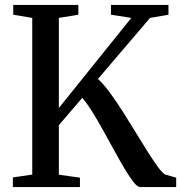

<svg xmlns="http://www.w3.org/2000/svg" viewBox="-20 -763 738 783"><path d="M32.5 0V-39.5L111.5 -51V-690L34 -703V-743H299.5V-703L220 -690V-322.5L515.5 -690L432.5 -703V-743H667V-703L592 -690L379.5 -441Q402.5 -420 428.8 -384.2Q455 -348.5 482 -306Q509 -263.5 535.2 -220.2Q561.5 -177 584.8 -140.2Q608 -103.5 626 -79.5Q644 -55.5 654.5 -51L698.5 -38.5V0H551.5Q541 0 524.8 -20.2Q508.5 -40.5 488.8 -73.8Q469 -107 447 -147.2Q425 -187.5 402.2 -228.5Q379.5 -269.5 357.5 -305.2Q335.5 -341 315.5 -364L220 -252.5V-50.5L306 -38.5V0Z"/></svg>

Font: Merriweather 60pt
Style: Regular
Weight: 400
Version: Version 2.100